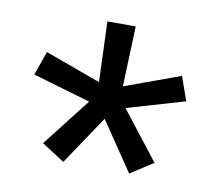

<svg xmlns="http://www.w3.org/2000/svg" viewBox="-54 -606 582 514"><g transform="rotate(10 237.5 -349.5)"><path d="M148 -154 86 -194 188 -325 31 -371 54 -436 205 -381 199 -545H276L270 -381L421 -436L444 -371L287 -325L389 -194L327 -154L237 -287Z"/></g></svg>

Font: Iosevka QP
Style: Regular
Weight: 400
Designer: Belleve Invis
Foundry: Belleve Invis
Version: Version 20.0.0; ttfautohint (v1.8.4)